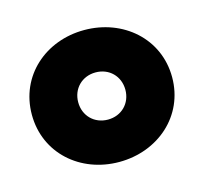

<svg xmlns="http://www.w3.org/2000/svg" viewBox="-61 -799 492 464"><g transform="rotate(-15 185.0 -567.0)"><path d="M185 -402C282 -402 361 -470 361 -567C361 -664 282 -732 185 -732C88 -732 10 -664 10 -567C10 -470 88 -402 185 -402ZM126 -567C126 -601 151 -626 185 -626C219 -626 244 -601 244 -567C244 -533 219 -508 185 -508C151 -508 126 -533 126 -567Z"/></g></svg>

Font: Aspekta 950
Style: Regular
Weight: 950
Designer: Ivo Dolenc
Version: Version 2.000